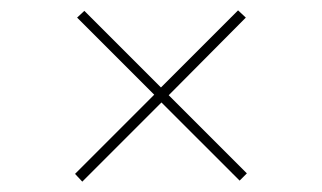

<svg xmlns="http://www.w3.org/2000/svg" viewBox="-20 -491 622 371"><path d="M443 -142 292 -293 139 -140 125 -155 278 -308 129 -457 143 -470 291 -322 440 -471 455 -457 306 -307 457 -156Z"/></svg>

Font: Literata 72pt
Style: Bold
Weight: 700
Designer: Latin by Veronika Burian and Jose Scaglione. Greek by Irene Vlachou. Cyrillic by Vera Evstafieva.
Foundry: TypeTogether
Version: Version 3.002